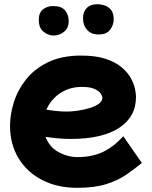

<svg xmlns="http://www.w3.org/2000/svg" viewBox="-20 -819 728 919"><path d="M350 80Q254 80 181.5 42.5Q109 5 68.5 -62Q28 -129 28 -217Q28 -270 46 -328.5Q64 -387 104 -438Q144 -489 209.5 -521Q275 -553 369 -553Q437 -553 483.5 -538Q530 -523 559.5 -499Q589 -475 604.5 -448Q620 -421 625.5 -396.5Q631 -372 631 -356Q631 -259 549.5 -206.5Q468 -154 319 -154Q285 -154 254.5 -157Q224 -160 198 -164Q217 -114 261 -90.5Q305 -67 352 -67Q420 -67 472 -91.5Q524 -116 570 -167L659 -39Q627 -13 587.5 15Q548 43 491 61.5Q434 80 350 80ZM372 -403Q313 -403 268 -373Q223 -343 202 -294Q227 -290 251.5 -287.5Q276 -285 300 -285Q322 -285 350.5 -289Q379 -293 406.5 -301Q434 -309 452 -321.5Q470 -334 470 -351Q470 -359 462 -371Q454 -383 433 -393Q412 -403 372 -403ZM450.8 -653.9Q417.5 -653.9 397.4 -675.4Q377.3 -697 377.3 -731.3Q377.3 -762.6 395.5 -780.8Q413.6 -798.9 447.9 -798.9Q459.7 -798.9 477.8 -794Q495.9 -789.1 510.1 -773.4Q524.3 -757.7 524.3 -725.4Q524.3 -700.9 507.7 -677.4Q491 -653.9 450.8 -653.9ZM237.2 -649Q210.7 -649 188.2 -667.1Q165.7 -685.2 165.7 -724.4Q165.7 -758.7 186.2 -774.4Q206.8 -790.1 234.3 -790.1Q274.4 -790.1 291.6 -769Q308.7 -747.9 308.7 -718.5Q308.7 -684.2 286.2 -666.6Q263.7 -649 237.2 -649Z"/></svg>

Font: Mochiy Pop P One
Style: Regular
Weight: 400
Designer: FONTDASU
Foundry: FONTDASU / Google Inc. / Adobe
Version: Version 2.000